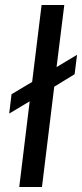

<svg xmlns="http://www.w3.org/2000/svg" viewBox="-20 -744 327 764"><path d="M56.6 0 98.1 -340.8 16.6 -292 25.9 -369.1 107.9 -418 145.5 -724.1H235.8L205.1 -477.1L286.6 -525.9L276.9 -448.7L195.8 -398.9L147 0Z"/></svg>

Font: Ride
Style: Italic
Weight: 400
Version: Version 3.000